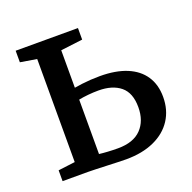

<svg xmlns="http://www.w3.org/2000/svg" viewBox="-104 -657 765 766"><g transform="rotate(-20 278.0 -274.0)"><path d="M37.5 0V-46L109 -55V-492.5L39.5 -504V-553H304V-504L211 -492.5V-333.5Q225 -336 243 -338.2Q261 -340.5 281 -341.8Q301 -343 320 -343Q387 -343 433.8 -323.8Q480.5 -304.5 505 -267.8Q529.5 -231 529.5 -179Q529.5 -123.5 502.5 -82Q475.5 -40.5 425.2 -17.8Q375 5 306 5Q293.5 5 271.8 4.2Q250 3.5 225.5 2.5Q201 1.5 179.2 0.8Q157.5 0 145 0ZM290.5 -47.5Q356 -47.5 389.2 -81.8Q422.5 -116 422.5 -174.5Q422.5 -235 388.5 -263Q354.5 -291 295 -291Q273.5 -291 250.8 -288.8Q228 -286.5 211 -283V-52Q227 -50 247.5 -48.8Q268 -47.5 290.5 -47.5Z"/></g></svg>

Font: Merriweather 24pt
Style: Regular
Weight: 400
Designer: Eben Sorkin
Foundry: Eben Sorkin
Version: Version 2.100